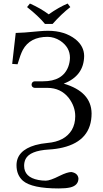

<svg xmlns="http://www.w3.org/2000/svg" viewBox="-20 -832 582 1084"><path d="M255.9 12.2Q148.4 18.6 124.5 65.9Q116.2 83 116.2 104Q116.2 168.9 196.8 184.1Q216.8 188 238.8 188Q262.7 188 316.9 160.6Q359.4 139.6 382.8 139.2Q418.9 145 422.9 174.8Q422.9 214.8 377 226.1Q351.6 231.9 312 231.9Q160.2 231.9 109.4 188.5Q73.2 156.2 73.2 101.1Q73.2 18.1 179.2 -12.7Q210.4 -21.5 248 -24.9Q345.7 -33.2 385.3 -98.1Q404.8 -131.8 404.8 -175.8Q404.8 -231.4 367.2 -280.3Q322.3 -335.4 249 -335.9H175.8Q159.2 -337.9 158.2 -354Q159.7 -371.6 175.8 -373H223.1Q334.5 -373 365.7 -456.1Q374.5 -480.5 375 -505.9Q375 -565.4 319.8 -602.1Q286.1 -623.5 249 -624Q148.9 -624 108.9 -550.3Q95.2 -524.4 79.1 -469.2L48.8 -471.2L68.8 -646Q103 -646 203.1 -655.8Q229.5 -658.2 251 -658.2Q345.2 -658.2 406.7 -609.9Q454.6 -570.8 455.1 -516.1Q453.6 -403.3 339.8 -359.9Q495.6 -314 497.1 -191.9Q497.1 -38.1 334.5 1Q297.9 9.8 255.9 12.2ZM233.9 -696.8Q196.8 -741.7 132.8 -792L148.9 -812Q209.5 -785.2 254.9 -751Q312 -791 361.8 -812L377 -792Q327.1 -753.4 276.9 -696.8Z"/></svg>

Font: Linux Biolinum Capitals O
Style: Small Caps
Weight: 400
Designer: Philipp H. Poll
Foundry: Philipp H. Poll
Version: Version 1.0.4